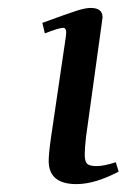

<svg xmlns="http://www.w3.org/2000/svg" viewBox="-20 -464 335 489"><path d="M87.9 -405.8Q151.9 -429.2 174.6 -436.5Q197.3 -443.8 210.9 -443.8Q241.2 -443.8 241.2 -419.9Q241.2 -418.9 238.8 -401.9L199.2 -116.2Q195.8 -85.9 195.8 -70.8Q195.8 -52.7 201.9 -46.9Q208 -41 226.1 -41Q244.6 -41 274.9 -50.8L282.2 -26.9Q221.7 4.9 174.8 4.9Q104 4.9 104 -54.2Q104 -72.8 109.9 -113.8L147.9 -372.1Q150.9 -393.1 141.1 -393.1Q129.9 -393.1 94.2 -378.9Z"/></svg>

Font: Dehuti
Style: Bold-Italic
Weight: 700
Version: Version 1.2